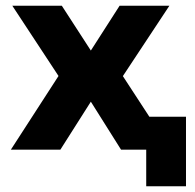

<svg xmlns="http://www.w3.org/2000/svg" viewBox="-20 -523 683 671"><path d="M491 128V0H453V-115H630V128ZM18 0 212 -300 217 -208 23 -503H196L299 -344H296L398 -503H572L377 -208L382 -299L577 0H403L296 -170H299L191 0Z"/></svg>

Font: Nunito Sans 7pt ExtraBold
Style: Regular
Weight: 800
Designer: Vernon Adams
Foundry: Vernon Adams
Version: Version 3.101;gftools[0.9.27]